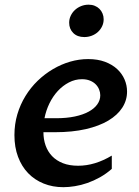

<svg xmlns="http://www.w3.org/2000/svg" viewBox="-20 -775 584 805"><path d="M245.6 9.8Q200.7 9.8 163.1 -5.4Q125.5 -20.5 98.1 -48.8Q70.8 -77.1 55.7 -117.4Q40.5 -157.7 40.5 -208.5Q40.5 -254.4 52.7 -295.7Q64.9 -336.9 86.7 -372.3Q108.4 -407.7 137.9 -436.3Q167.5 -464.8 201.9 -485.1Q236.3 -505.4 273.9 -516.4Q311.5 -527.3 349.6 -527.3Q389.6 -527.3 420.2 -515.9Q450.7 -504.4 471.2 -485.4Q491.7 -466.3 502.2 -441.9Q512.7 -417.5 512.7 -391.1Q512.7 -354.5 492.7 -323.5Q472.7 -292.5 434.3 -269.5Q396 -246.6 339.6 -233.6Q283.2 -220.7 210.9 -220.7H162.1Q162.1 -190.9 171.1 -165.3Q180.2 -139.6 198.2 -120.6Q216.3 -101.6 243.7 -90.8Q271 -80.1 307.6 -80.1Q342.8 -80.1 378.2 -90.8Q413.6 -101.6 448.7 -122.6V-66.9Q425.3 -46.4 399.2 -31.7Q373 -17.1 346.4 -7.8Q319.8 1.5 293.9 5.6Q268.1 9.8 245.6 9.8ZM323.7 -442.9Q294.9 -442.9 269 -429.4Q243.2 -416 222.4 -393.6Q201.7 -371.1 187.3 -341.6Q172.9 -312 166.5 -279.3H214.8Q259.3 -279.3 293.7 -286.6Q328.1 -293.9 351.8 -306.9Q375.5 -319.8 387.9 -337.4Q400.4 -355 400.4 -375.5Q400.4 -387.7 395.5 -399.9Q390.6 -412.1 381.1 -421.6Q371.6 -431.2 357.2 -437Q342.8 -442.9 323.7 -442.9ZM333.5 -619.6Q304.2 -619.6 287.1 -636.7Q270 -653.8 270 -679.7Q270 -695.3 276.6 -709.2Q283.2 -723.1 294.4 -733.4Q305.7 -743.7 320.3 -749.5Q335 -755.4 351.6 -755.4Q365.7 -755.4 377.2 -750.7Q388.7 -746.1 397 -737.8Q405.3 -729.5 409.9 -718.3Q414.6 -707 414.6 -694.3Q414.6 -678.2 408 -664.6Q401.4 -650.9 390.4 -640.9Q379.4 -630.9 364.5 -625.2Q349.6 -619.6 333.5 -619.6Z"/></svg>

Font: Proza Libre
Style: Medium Italic
Weight: 500
Designer: Jasper de Waard
Foundry: Jasper de Waard
Version: Version 1.000; ttfautohint (v1.4.1.8-43bc)